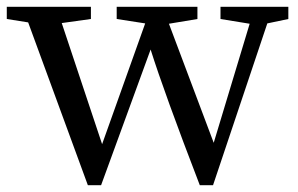

<svg xmlns="http://www.w3.org/2000/svg" viewBox="-21 -539 879 566"><path d="M238 7 62 -473 -1 -483V-519H247V-483L161 -471L280 -114L407 -470L323 -483V-519H561V-483L477 -469L609 -118L715 -469L629 -483V-519H829V-483L767 -470L607 7H568Q463 -266 423 -393L277 7Z"/></svg>

Font: GenRyuMin TW M
Style: Regular
Weight: 500
Version: Version 1.501;PS 1;hotconv 16.6.51;makeotf.lib2.5.65220